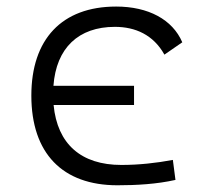

<svg xmlns="http://www.w3.org/2000/svg" viewBox="-20 -547 626 577"><path d="M333 9.8C390.1 9.8 451.2 6.3 507.3 -6.3L499.5 -66.4C449.7 -57.1 397.5 -51.3 344.7 -51.3C224.1 -51.3 152.3 -113.8 141.1 -231.4H382.8V-289.1H140.6C148.9 -402.8 215.8 -466.3 325.2 -466.3C386.7 -466.3 440.9 -442.4 474.1 -382.8L527.8 -419.9C498.5 -488.3 425.8 -527.3 329.1 -527.3C165.5 -527.3 74.2 -428.7 74.2 -259.8C74.2 -85.9 168 9.8 333 9.8Z"/></svg>

Font: Cascadia Mono Light
Style: Regular
Weight: 300
Monospace: yes
Designer: Aaron Bell
Foundry: Saja Typeworks
Version: Version 2404.023